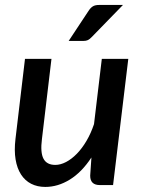

<svg xmlns="http://www.w3.org/2000/svg" viewBox="-20 -748 576 776"><path d="M498.5 -510 437 0H383.5Q344.5 0 344.5 -38L349.5 -111.5Q310.5 -52 262.2 -22.2Q214 7.5 163 7.5Q131 7.5 106 -5.2Q81 -18 65 -42.8Q49 -67.5 43 -103.5Q37 -139.5 42.5 -186L81 -510H188L149.5 -186Q142.5 -131.5 155.8 -106.5Q169 -81.5 203.5 -81.5Q224.5 -81.5 247 -93.2Q269.5 -105 290.5 -126.5Q311.5 -148 329.5 -178.5Q347.5 -209 360 -246.5L391.5 -510ZM477 -728 351 -598.5Q342.5 -589.5 335.2 -586Q328 -582.5 316.5 -582.5H257.5L337.5 -703.5Q345.5 -716 354.8 -722Q364 -728 381 -728Z"/></svg>

Font: Lato 2
Style: Italic
Weight: 600
Italic angle: -7°
Designer: Lukasz Dziedzic with Adam Twardoch and Botio Nikoltchev
Foundry: tyPoland Lukasz Dziedzic
Version: Version 2.015; 2015-08-06; http://www.latofonts.com/